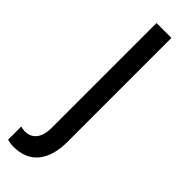

<svg xmlns="http://www.w3.org/2000/svg" viewBox="-270 -552 764 764"><g transform="rotate(45 112.0 -169.5)"><path d="M22 205.3Q3.2 205.3 -12.8 200.3V126.4Q-0.7 130 10.7 130Q42.6 130 59.7 107.4Q76.7 84.9 76.7 43.3V-545.5H160.5V39.8Q160.5 117.9 125.4 161.6Q90.2 205.3 22 205.3Z"/></g></svg>

Font: TID UI
Style: Regular
Weight: 400
Designer: The TID Project Authors
Foundry: Bakken & Bæck
Version: Version 1.001;hotconv 1.0.109;makeotfexe 2.5.65596